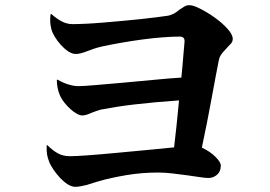

<svg xmlns="http://www.w3.org/2000/svg" viewBox="-20 -745 1040 740"><path d="M178 -633Q174 -648 173.5 -661.5Q173 -675 175 -690L178 -691Q198 -673 218 -662.5Q238 -652 260 -652Q280 -652 311 -653.5Q342 -655 378 -658Q414 -661 452 -664.5Q490 -668 523.5 -671.5Q557 -675 583.5 -678.5Q610 -682 624 -684Q632 -685 638.5 -687.5Q645 -690 651 -693Q663 -700 672 -708Q683 -715 691 -720Q699 -725 710 -725Q725 -725 752.5 -711Q780 -697 808 -677Q836 -657 856.5 -634.5Q877 -612 877 -595Q877 -585 870.5 -577.5Q864 -570 854 -560Q852 -558 849.5 -555Q847 -552 845 -550Q837 -542 831 -532.5Q825 -523 823 -511Q818 -487 811 -449Q804 -411 795.5 -365.5Q787 -320 777.5 -271Q768 -222 758 -176Q790 -161 810.5 -140.5Q831 -120 831 -107Q831 -84 816.5 -71.5Q802 -59 783 -59Q771 -59 749 -62.5Q727 -66 700.5 -69.5Q674 -73 645 -76.5Q616 -80 589 -80Q526 -80 467 -70Q408 -60 366 -48Q352 -44 339 -40Q326 -36 314 -32Q301 -29 290 -27Q279 -25 270 -25Q256 -25 240.5 -35Q225 -45 211 -60Q197 -75 185.5 -92Q174 -109 169 -123Q164 -135 161.5 -149Q159 -163 160 -185L162 -186Q182 -166 202 -154.5Q222 -143 250 -143Q272 -143 320 -146.5Q368 -150 425.5 -155.5Q483 -161 543 -166.5Q603 -172 651 -177Q656 -217 660.5 -262Q665 -307 670 -358Q625 -355 581 -351Q537 -347 498.5 -342.5Q460 -338 428.5 -333Q397 -328 377 -324Q369 -323 363 -321Q357 -319 351 -317Q345 -315 340 -313Q335 -311 330 -309Q310 -300 297 -300Q288 -300 275.5 -307Q263 -314 251 -325Q239 -336 228.5 -349Q218 -362 212 -375Q199 -404 199 -437L202 -438Q222 -426 243.5 -419.5Q265 -413 282 -413Q301 -413 347.5 -417Q394 -421 451.5 -426Q509 -431 570 -437Q631 -443 679 -446Q684 -495 686.5 -529.5Q689 -564 691 -581Q694 -604 673 -604Q644 -604 605.5 -601Q567 -598 526.5 -592.5Q486 -587 446 -580Q406 -573 374 -566Q356 -562 341.5 -557Q327 -552 314 -547Q301 -542 291 -539.5Q281 -537 272 -537Q258 -537 243 -547Q228 -557 214.5 -572Q201 -587 191 -603.5Q181 -620 178 -633Z"/></svg>

Font: XinYuGongZhangJiaSongA
Style: Regular
Weight: 900
Designer: XinYuGong
Foundry: Adobe Systems Incorporated
Version: Version 1.00